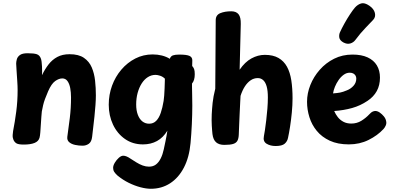

<svg xmlns="http://www.w3.org/2000/svg" viewBox="-20 -891 2437 1190"><path d="M491.7 12Q468.2 12 445.4 7.1Q422.7 2.2 408.7 -9.9Q394.7 -22 397.2 -43Q405.2 -99.1 412.7 -160.1Q420.2 -221 420.2 -287Q420.2 -318.7 415.2 -345.3Q410.1 -371.9 398.3 -388.4Q386.4 -405 366.2 -405Q345.1 -405 321.8 -388.4Q298.6 -371.9 278.2 -325Q266.4 -297.8 258.9 -277.3Q251.3 -256.8 247.2 -238.6Q243.1 -220.4 239.2 -200Q238 -189 236.3 -166.8Q234.6 -144.6 233.1 -119Q231.7 -93.4 229.9 -71.2Q228.2 -49 225.2 -38Q219.2 -15.2 194.2 -5.1Q169.1 5 127.2 5Q93.6 5 81.2 -3Q68.9 -11 63.2 -25.1Q60.9 -30.9 59.4 -37.9Q58 -45 58.6 -55.3Q59.2 -65.7 61.2 -79Q72.2 -135 80.7 -199.5Q89.2 -264 89.2 -333Q89.2 -357 86.9 -390Q84.7 -423 82.7 -453Q80.7 -483 80.2 -497Q80.2 -508.3 84.3 -523.4Q88.3 -538.6 103.3 -549.8Q118.2 -561 151.2 -561Q191 -561 208.8 -554.7Q226.6 -548.3 233.9 -526.6Q236.1 -520.9 237.8 -508.2Q239.6 -495.6 240.3 -479.6Q241 -463.7 241 -449.3Q241 -435 240.2 -425Q258.3 -462.6 281.1 -491.9Q303.8 -521.2 335.4 -538.1Q367 -555 411.2 -555Q467.6 -555 500.2 -532.5Q532.9 -510 548.7 -473Q564.4 -436 569.3 -391Q574.2 -346 574.2 -300Q574.2 -274.8 571.7 -239.8Q569.2 -204.9 565.3 -167.7Q561.4 -130.6 557.3 -97.6Q553.2 -64.6 551 -43Q547.4 -11.9 530.4 0.1Q513.3 12 491.7 12Z M654 -242Q654 -304 674.4 -359.9Q694.9 -415.8 732.1 -459.4Q769.3 -503.1 818.8 -528.4Q868.3 -553.7 926.2 -553.7Q955.9 -553.7 983 -547Q1010.1 -540.3 1032.3 -526.6Q1038.1 -542.9 1051.8 -547.8Q1065.6 -552.7 1091.1 -552.7Q1137.6 -552.7 1155.1 -544.2Q1172.7 -535.7 1171.9 -515.7L1171.1 -482Q1179.2 -473.4 1183.2 -462.7Q1187.1 -451.9 1187.1 -430.7Q1187.1 -392.9 1170.1 -373.1V-352.3Q1170.1 -328.3 1171 -302.7Q1171.9 -277 1171.9 -236Q1171.9 -182 1168.9 -120Q1165.9 -58 1160.9 -4Q1152.9 84 1119.9 147.5Q1086.9 211 1034.3 245Q981.8 279 915.1 279Q886.6 279 850.9 269.7Q815.2 260.4 778.1 242.2Q741 223.9 708.1 196.9Q694.4 184.4 687.8 173.9Q681.1 163.3 681.1 149.4Q681.1 134.8 691.6 117.4Q702 100 716.4 87.1Q730.9 74.1 743.9 74.1Q753.9 74.1 765.4 79Q776.9 83.9 786.9 91.1Q805.9 103.3 825.1 115.3Q844.2 127.2 864 134.6Q883.8 141.9 903.4 141.9Q928.9 141.9 946.2 128.8Q963.6 115.7 975.9 91.3Q988.2 67 995 34.9Q1001.6 4.9 1005.3 -13.8Q1009.1 -32.6 1011.9 -47.5Q1014.7 -62.4 1017.4 -81.1Q991.4 -38 953.2 -17Q914.9 4 866.2 4Q802.7 4 754.7 -29.5Q706.7 -63 680.3 -119Q654 -175 654 -242ZM904.4 -124.3Q930.6 -124.3 948.1 -142.1Q965.6 -159.8 976.4 -191.6Q987.2 -223.3 994.1 -265.6Q996.1 -278.2 997.7 -298.8Q999.3 -319.3 1000.1 -341.9Q1000.8 -364.4 1001.4 -381.7Q1002 -398.9 1002 -403.3Q989.2 -416 972.8 -421.4Q956.4 -426.9 944.1 -426.9Q918 -426.9 896 -412.8Q874 -398.7 857.9 -373.3Q841.9 -347.9 832.9 -314.7Q824 -281.4 824 -243.4Q824 -206.2 834.4 -179.2Q844.8 -152.1 862.8 -138.2Q880.8 -124.3 904.4 -124.3Z M1317 -766Q1317.2 -797.9 1345.2 -809.4Q1373.2 -821 1413.2 -821Q1444.2 -821 1458.8 -802.3Q1473.3 -783.7 1472.3 -742L1465.2 -458.8Q1498.1 -506.9 1538.4 -528.9Q1578.8 -551 1621.2 -551Q1672.7 -551 1706.1 -531.7Q1739.6 -512.4 1758.8 -477.3Q1778 -442.1 1785.6 -392.4Q1793.2 -342.8 1793.2 -282Q1793.2 -240 1788.7 -193.5Q1784.2 -147 1777.7 -105.5Q1771.2 -64 1765.2 -37Q1761.2 -15.2 1744.7 -0.6Q1728.2 14 1688.2 14Q1655.4 14 1632.1 -0.3Q1608.8 -14.7 1615.7 -47.4Q1618.1 -57.7 1621.9 -83.8Q1625.8 -109.9 1630 -144.8Q1634.2 -179.8 1637.2 -216.9Q1640.2 -254 1640.2 -287Q1640.2 -329.6 1632.7 -355.6Q1625.2 -381.7 1611.2 -394.3Q1597.2 -407 1577.9 -407Q1553.3 -407 1533.3 -393.2Q1513.2 -379.4 1497.5 -355.1Q1481.8 -330.8 1470.9 -297L1468.9 -260.4Q1466.7 -217.7 1465.1 -181.9Q1463.4 -146.2 1462.3 -116.3Q1461.2 -86.3 1460 -58Q1459.2 -33.3 1451.7 -19.1Q1444.1 -4.8 1425.2 1.1Q1406.2 7 1370.2 7Q1338 7 1319.7 -8.8Q1301.3 -24.6 1296.8 -60Q1295.6 -70.1 1294.6 -83.7Q1293.6 -97.3 1292.6 -113Q1291.6 -128.7 1291.6 -146.1Q1291.6 -163.6 1292.3 -182.1Q1293.9 -215.3 1297.8 -253.6Q1301.8 -291.9 1314.2 -341Z M2142.2 3.9Q2073.2 3.9 2024 -18.9Q1974.8 -41.7 1943.6 -79.6Q1912.4 -117.4 1897.7 -164.7Q1883 -212 1883 -260Q1883 -312.6 1903.5 -364.1Q1924 -415.7 1961.7 -458.4Q1999.3 -501.2 2050.8 -527Q2102.3 -552.8 2165.1 -552.8Q2220.6 -552.8 2258.5 -535.3Q2296.4 -517.8 2315.7 -485.8Q2335 -453.9 2335 -410Q2335 -362.6 2315.2 -326.6Q2295.3 -290.7 2258.1 -266.1Q2213.3 -235.8 2162.2 -221.5Q2111 -207.2 2051.3 -202.9Q2060.1 -182.4 2073.8 -164.9Q2087.6 -147.4 2108.3 -136.3Q2129 -125.2 2157.1 -125.2Q2191.8 -125.2 2219.7 -142.4Q2247.6 -159.7 2269.4 -183Q2280.9 -195.7 2289.9 -199.4Q2299 -203.2 2306 -203.2Q2319.6 -203.2 2333.8 -193.3Q2348.1 -183.4 2359.6 -169.2Q2371 -154.9 2373.3 -139.8Q2376.7 -125.6 2370.2 -111.8Q2363.7 -98.1 2356.7 -91.1Q2319.7 -51.1 2264.3 -23.6Q2209 3.9 2142.2 3.9ZM2044.2 -312.1Q2071 -314.1 2088.3 -317.4Q2105.6 -320.8 2130.1 -331.1Q2153.8 -340.2 2171 -359.3Q2188.2 -378.3 2188.2 -404Q2188.2 -414.1 2183.7 -422.1Q2179.1 -430.1 2170.1 -435.3Q2161.1 -440.4 2147.3 -440.4Q2127.8 -440.4 2110.1 -427.6Q2092.3 -414.7 2078.7 -395Q2065 -375.3 2055.9 -353.3Q2046.9 -331.2 2044.2 -312.1Z M2181.8 -642.6Q2170.7 -627.6 2151.2 -621.6Q2131.8 -615.6 2108 -628.1Q2085.7 -640.8 2083 -657.9Q2080.3 -675.1 2086.6 -689.9Q2098 -715.2 2114.7 -745.2Q2131.3 -775.2 2149.2 -802.2Q2167 -829.2 2179.6 -843.8Q2197.3 -863.6 2218.5 -869.7Q2239.7 -875.9 2269.2 -855.6Q2297.4 -836.2 2303.5 -810.9Q2309.6 -785.6 2292.6 -767.6Q2280.2 -754 2246.9 -719.8Q2213.7 -685.6 2181.8 -642.6Z"/></svg>

Font: Playpen Sans
Style: Regular
Weight: 400
Designer: Laura Meseguer, Veronika Burian, José Scaglione, Kostas Bartsokas, Vera Evstafieva, Tom Grace, Yorlmar Campos
Foundry: TypeTogether
Version: Version 2.000